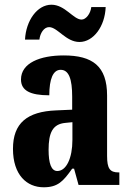

<svg xmlns="http://www.w3.org/2000/svg" viewBox="-20 -784 549 814"><path d="M317 -606C376 -606 425 -672 428 -754H367C364 -727 345 -701 326 -701C291 -701 256 -764 198 -764C138 -764 90 -697 86 -616H147C150 -643 166 -669 188 -669C224 -669 259 -606 317 -606ZM165 10C225 10 248 -15 286 -69H294L313 0H486V-53H483C446 -53 434 -69 434 -123V-379C434 -504 372 -549 250 -549C150 -549 69 -517 69 -447C69 -400 108 -380 189 -380C189 -449 205 -488 237 -488C272 -488 286 -449 286 -374V-319L218 -316C95 -311 35 -262 35 -153C35 -42 94 10 165 10ZM223 -59C197 -59 186 -92 186 -149C186 -221 203 -258 257 -263L287 -266V-191C287 -113 261 -59 223 -59Z"/></svg>

Font: Noto Serif Tamil ExtraCondensed ExtraBold
Style: Regular
Weight: 800
Width: 2
Designer: Indian Type Foundry, Tom Grace, and the Monotype Design Team
Foundry: Monotype Imaging Inc.
Version: Version 2.004